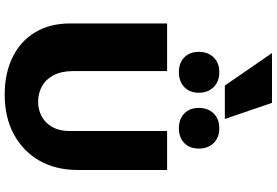

<svg xmlns="http://www.w3.org/2000/svg" viewBox="-196 -938 1151 798"><g transform="rotate(90 379.0 -538.5)"><path d="M373 17Q284 17 217 -16Q150 -49 113.5 -110Q77 -171 77 -255V-658H275V-267Q275 -219 292 -186.5Q309 -154 338 -138Q367 -122 402 -122Q437 -122 464.5 -137.5Q492 -153 508 -182Q524 -211 524 -251V-658H686V-287Q686 -195 647 -127Q608 -59 537.5 -21Q467 17 373 17ZM513 -707Q474 -707 451 -729.5Q428 -752 428 -790Q428 -828 451 -851.5Q474 -875 513 -875Q551 -875 574 -851.5Q597 -828 597 -790Q597 -752 574 -729.5Q551 -707 513 -707ZM279 -707Q241 -707 218 -729.5Q195 -752 195 -790Q195 -828 218 -851.5Q241 -875 279 -875Q318 -875 341.5 -851.5Q365 -828 365 -790Q365 -752 341.5 -729.5Q318 -707 279 -707ZM474 -898H335L200 -1094H407Z"/></g></svg>

Font: Ysabeau SC Black
Style: Regular
Weight: 900
Designer: Christian Thalmann (Catharsis Fonts)
Version: Version 2.001;gftools[0.9.30]; featfreeze: smcp